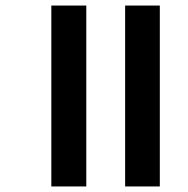

<svg xmlns="http://www.w3.org/2000/svg" viewBox="-20 -623 679 692"><path d="M431 49V-603H556V49ZM165 49V-603H291V49Z"/></svg>

Font: Noto Sans Malayalam SemiBold
Style: Regular
Weight: 600
Designer: Jelle Bosma - Monotype Design Team
Foundry: Monotype Imaging Inc.
Version: Version 2.104; ttfautohint (v1.8.4.7-5d5b)